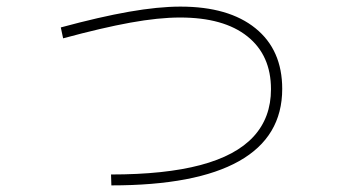

<svg xmlns="http://www.w3.org/2000/svg" viewBox="-20 -562 1040 581"><path d="M316 -34Q479 -34 586.5 -62.5Q694 -91 747 -148.5Q800 -206 800 -292Q800 -395 728.5 -452Q657 -509 525 -509Q460 -509 374.5 -493.5Q289 -478 171 -446L164 -479Q282 -511 370.5 -526.5Q459 -542 526 -542Q672 -542 753 -476.5Q834 -411 834 -293Q834 -148 703.5 -74.5Q573 -1 317 -1Z"/></svg>

Font: M PLUS 1 Code ExtraLight
Style: Regular
Weight: 250
Designer: Coji Morishita
Foundry: UNDERFOREST DESIGN
Version: Version 1.002